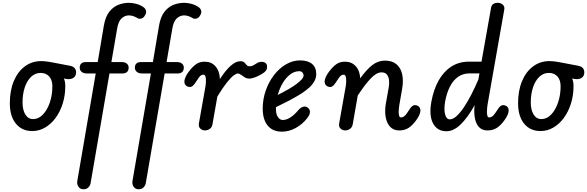

<svg xmlns="http://www.w3.org/2000/svg" viewBox="-20 -949 4272 1397"><path d="M215 4.5Q139 4.5 95.2 -49.8Q51.5 -104 51.5 -197.5Q51.5 -289.5 80.2 -358.5Q109 -427.5 160.8 -466Q212.5 -504.5 280 -504.5Q291.5 -504.5 305 -503.2Q318.5 -502 332.5 -499.8Q346.5 -497.5 357.5 -495.5Q360 -495 372 -492.8Q384 -490.5 411.8 -485.2Q439.5 -480 489 -470.5Q512.5 -466 523 -453.2Q533.5 -440.5 533.5 -423.5Q533.5 -395 514 -382.5Q494.5 -370 465.5 -374L445 -378Q450 -366.5 452.5 -352.5Q455 -338.5 455 -322.5Q455 -254.5 436.2 -195.2Q417.5 -136 384.5 -91Q351.5 -46 308 -20.8Q264.5 4.5 215 4.5ZM221 -82.5Q260.5 -82.5 292 -115.2Q323.5 -148 342.2 -202.2Q361 -256.5 361 -322Q361 -366.5 338 -392.5Q315 -418.5 275.5 -418.5Q237 -418.5 207.2 -391Q177.5 -363.5 160.8 -314.8Q144 -266 144 -203.5Q144 -149 164.5 -115.8Q185 -82.5 221 -82.5Z M588 428Q569.5 428 558.8 418.5Q548 409 544 395.8Q540 382.5 542 370.5L676.5 -414.5H612Q587 -414.5 573.5 -426.5Q560 -438.5 560 -457Q560 -475 570.5 -486.2Q581 -497.5 606 -497.5H691L735.5 -761.5Q746.5 -826.5 774.8 -862.8Q803 -899 840.8 -913.8Q878.5 -928.5 919 -928.5Q945.5 -928.5 973.5 -920.5Q1001.5 -912.5 1023 -897.5Q1036 -889 1041.5 -874.2Q1047 -859.5 1036 -839Q1023.5 -816.5 1006.5 -813.5Q989.5 -810.5 980.5 -817Q969 -824.5 952.2 -830.8Q935.5 -837 918 -837Q888 -837 864.5 -815.2Q841 -793.5 832 -739L790.5 -497.5H864Q890 -497.5 903 -486Q916 -474.5 916 -457Q916 -437.5 905 -426Q894 -414.5 870 -414.5H776.5L639.5 382Q637 400 623.5 414Q610 428 588 428Z M989.5 428Q971 428 960.2 418.5Q949.5 409 945.5 395.8Q941.5 382.5 943.5 370.5L1078 -414.5H1013.5Q988.5 -414.5 975 -426.5Q961.5 -438.5 961.5 -457Q961.5 -475 972 -486.2Q982.5 -497.5 1007.5 -497.5H1092.5L1137 -761.5Q1148 -826.5 1176.2 -862.8Q1204.5 -899 1242.2 -913.8Q1280 -928.5 1320.5 -928.5Q1347 -928.5 1375 -920.5Q1403 -912.5 1424.5 -897.5Q1437.5 -889 1443 -874.2Q1448.5 -859.5 1437.5 -839Q1425 -816.5 1408 -813.5Q1391 -810.5 1382 -817Q1370.5 -824.5 1353.8 -830.8Q1337 -837 1319.5 -837Q1289.5 -837 1266 -815.2Q1242.5 -793.5 1233.5 -739L1192 -497.5H1265.5Q1291.5 -497.5 1304.5 -486Q1317.5 -474.5 1317.5 -457Q1317.5 -437.5 1306.5 -426Q1295.5 -414.5 1271.5 -414.5H1178L1041 382Q1038.5 400 1025 414Q1011.5 428 989.5 428Z M1471 0Q1452 0 1437.8 -13Q1423.5 -26 1427 -49.5L1475.5 -323.5Q1477.5 -335 1478.2 -349.2Q1479 -363.5 1478 -376.2Q1477 -389 1473 -397.2Q1469 -405.5 1461.5 -405.5Q1447.5 -405.5 1437.8 -397Q1428 -388.5 1418 -371.5L1403.5 -350Q1393 -333.5 1383.2 -324.8Q1373.5 -316 1362 -316Q1346 -316 1333.8 -326.2Q1321.5 -336.5 1321.5 -356.5Q1321.5 -367 1328.5 -385.2Q1335.5 -403.5 1352 -425.5Q1379 -462.5 1408 -482.8Q1437 -503 1479.5 -499.5Q1509 -498 1531.2 -481.8Q1553.5 -465.5 1566.2 -437.8Q1579 -410 1579.5 -373Q1620 -436 1657.8 -469.8Q1695.5 -503.5 1728 -503.5Q1749.5 -503.5 1758.5 -494.2Q1767.5 -485 1774.8 -475.8Q1782 -466.5 1798 -466.5Q1811.5 -466.5 1826 -475Q1840.5 -483.5 1848.5 -489Q1862 -498 1879.5 -499.2Q1897 -500.5 1910.2 -491.8Q1923.5 -483 1923.5 -462.5Q1923.5 -447 1916.2 -436.8Q1909 -426.5 1898 -419Q1887 -411.5 1875.5 -405Q1856 -394 1833 -385.5Q1810 -377 1795.5 -377Q1775.5 -377 1760.8 -386.2Q1746 -395.5 1734 -404.8Q1722 -414 1709.5 -414Q1698.5 -414 1679 -399.2Q1659.5 -384.5 1630.5 -348.2Q1601.5 -312 1561.5 -246.5L1526 -45Q1522.5 -22.5 1506 -11.2Q1489.5 0 1471 0Z M2031.5 9Q1964 9 1927.8 -35.2Q1891.5 -79.5 1891.5 -158.5Q1891.5 -228 1913.8 -291Q1936 -354 1974 -403.2Q2012 -452.5 2061 -481Q2110 -509.5 2163.5 -509.5Q2220.5 -509.5 2250.8 -483.8Q2281 -458 2281 -410Q2281 -383 2267.8 -358.8Q2254.5 -334.5 2231.8 -313.5Q2209 -292.5 2181.2 -274Q2153.5 -255.5 2124 -239.5Q2097.5 -224 2059.5 -205Q2021.5 -186 1988 -169.5Q1987.5 -160.5 1987.8 -152.5Q1988 -144.5 1989 -137Q1991 -112 2004.5 -94Q2018 -76 2037.5 -76Q2064 -76 2092 -94Q2120 -112 2144.5 -140.5Q2165.5 -166.5 2184.8 -172Q2204 -177.5 2219 -166Q2227.5 -160.5 2232.2 -149.8Q2237 -139 2233.8 -123.5Q2230.5 -108 2213.5 -87Q2179.5 -44 2131 -17.5Q2082.5 9 2031.5 9ZM2001 -258Q2019 -267.5 2039 -278Q2059 -288.5 2077.5 -299Q2109.5 -317.5 2134.5 -335.8Q2159.5 -354 2174.2 -370.5Q2189 -387 2189 -400.5Q2189 -411 2180.8 -421Q2172.5 -431 2157 -431Q2122.5 -431 2091.8 -407.8Q2061 -384.5 2037.5 -345.2Q2014 -306 2001 -258Z M2491.5 0Q2472.5 0 2458.2 -13Q2444 -26 2447.5 -49.5L2496 -323.5Q2498 -335 2498.8 -349.2Q2499.5 -363.5 2498.5 -376.2Q2497.5 -389 2493.5 -397.2Q2489.5 -405.5 2482 -405.5Q2468 -405.5 2458.2 -397Q2448.5 -388.5 2438.5 -371.5L2424 -350Q2413.5 -333.5 2403.8 -324.8Q2394 -316 2382.5 -316Q2366.5 -316 2354.2 -326.2Q2342 -336.5 2342 -356.5Q2342 -367 2349 -385.2Q2356 -403.5 2372.5 -425.5Q2399.5 -462.5 2428.5 -482.8Q2457.5 -503 2500 -499.5Q2529 -498 2551.2 -482.5Q2573.5 -467 2586.2 -440.8Q2599 -414.5 2600.5 -379Q2649 -445 2690.2 -476.5Q2731.5 -508 2781 -508Q2833 -508 2864.2 -482Q2895.5 -456 2906 -409.8Q2916.5 -363.5 2906 -302.5L2886 -188Q2882.5 -166.5 2881.2 -145Q2880 -123.5 2883.5 -109Q2887 -94.5 2897.5 -94.5Q2910 -94.5 2921.2 -103Q2932.5 -111.5 2943 -128.5L2957.5 -150Q2967.5 -166.5 2977.5 -175.2Q2987.5 -184 2998.5 -184Q3015 -184 3027 -174Q3039 -164 3039 -143.5Q3039 -133 3032 -115Q3025 -97 3008.5 -74.5Q2982 -37.5 2953.5 -18.8Q2925 0 2885 0Q2852.5 0 2831 -15.8Q2809.5 -31.5 2797.5 -59Q2785.5 -86.5 2783.2 -122.5Q2781 -158.5 2788 -198.5L2808.5 -314Q2813.5 -342 2810.5 -366.8Q2807.5 -391.5 2794.5 -407Q2781.5 -422.5 2756 -422.5Q2720 -422.5 2678.2 -379Q2636.5 -335.5 2583 -254L2546.5 -45Q2542.5 -22.5 2526.2 -11.2Q2510 0 2491.5 0Z M3229 6Q3161.5 6 3131 -51Q3100.5 -108 3118.5 -208Q3134.5 -297 3171.2 -362.8Q3208 -428.5 3263.8 -464.5Q3319.5 -500.5 3392.5 -500.5H3483.5L3553 -892.5Q3556.5 -913 3570.8 -921Q3585 -929 3602 -928.5Q3623 -928 3638.2 -915Q3653.5 -902 3649 -878.5L3528 -191.5Q3524.5 -169 3523.2 -146.2Q3522 -123.5 3525.5 -109Q3529 -94.5 3539 -94.5Q3552 -94.5 3563 -103Q3574 -111.5 3585 -128.5L3599.5 -150Q3609.5 -166.5 3619.2 -175.2Q3629 -184 3640.5 -184Q3657 -184 3669 -174Q3681 -164 3681 -143.5Q3681 -133 3674 -115Q3667 -97 3650.5 -74.5Q3624 -37.5 3595.5 -18.8Q3567 0 3526.5 0Q3490.5 0 3468.5 -21Q3446.5 -42 3437.5 -79.5Q3428.5 -117 3431.5 -166L3434 -184.5Q3381.5 -91 3330.5 -42.5Q3279.5 6 3229 6ZM3253.5 -80.5Q3275.5 -80.5 3301.2 -103.5Q3327 -126.5 3354.2 -166.8Q3381.5 -207 3408.8 -259.8Q3436 -312.5 3461 -371.5L3468.5 -415H3397Q3348 -415 3312 -389.2Q3276 -363.5 3252.8 -317Q3229.5 -270.5 3218.5 -209Q3209 -150.5 3218.8 -115.5Q3228.5 -80.5 3253.5 -80.5Z M3913 4.5Q3837 4.5 3793.2 -49.8Q3749.5 -104 3749.5 -197.5Q3749.5 -289.5 3778.2 -358.5Q3807 -427.5 3858.8 -466Q3910.5 -504.5 3978 -504.5Q3989.5 -504.5 4003 -503.2Q4016.5 -502 4030.5 -499.8Q4044.5 -497.5 4055.5 -495.5Q4058 -495 4070 -492.8Q4082 -490.5 4109.8 -485.2Q4137.5 -480 4187 -470.5Q4210.5 -466 4221 -453.2Q4231.5 -440.5 4231.5 -423.5Q4231.5 -395 4212 -382.5Q4192.5 -370 4163.5 -374L4143 -378Q4148 -366.5 4150.5 -352.5Q4153 -338.5 4153 -322.5Q4153 -254.5 4134.2 -195.2Q4115.5 -136 4082.5 -91Q4049.5 -46 4006 -20.8Q3962.5 4.5 3913 4.5ZM3919 -82.5Q3958.5 -82.5 3990 -115.2Q4021.5 -148 4040.2 -202.2Q4059 -256.5 4059 -322Q4059 -366.5 4036 -392.5Q4013 -418.5 3973.5 -418.5Q3935 -418.5 3905.2 -391Q3875.5 -363.5 3858.8 -314.8Q3842 -266 3842 -203.5Q3842 -149 3862.5 -115.8Q3883 -82.5 3919 -82.5Z"/></svg>

Font: Edu AU VIC WA NT Pre Medium
Style: Regular
Weight: 500
Designer: Tina and Corey Anderson, Eben Sorkin, Mirko Velimirovic
Foundry: Google for Education
Version: Version 1.001